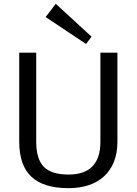

<svg xmlns="http://www.w3.org/2000/svg" viewBox="-20 -975 714 1003"><path d="M338.1 7.9Q207.8 7.9 144.1 -51.5Q80.4 -111 80.4 -236.1V-700H169.2V-234.6Q169.2 -143.8 209 -103.5Q248.7 -63.2 338.1 -63.2Q504.5 -63.2 504.5 -234.6V-700H593.4V-236.1Q593.4 -176.1 575.6 -130.9Q557.8 -85.6 524.1 -54.5Q490.4 -23.4 443.5 -7.7Q396.5 7.9 338.1 7.9ZM458.2 -783.5 429.5 -745.2 218.4 -886 271.2 -955.1Z"/></svg>

Font: Pathway Extreme 8pt Thin
Style: Regular
Weight: 100
Designer: Eduardo Rodriguez Tunni
Foundry: Eduardo Rodriguez Tunni
Version: Version 1.000